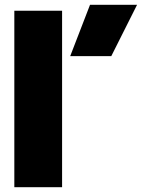

<svg xmlns="http://www.w3.org/2000/svg" viewBox="-20 -784 594 804"><path d="M357 -764H554L446 -549H274ZM40 -739H240V0H40Z"/></svg>

Font: Prompt ExtraBold
Style: Regular
Weight: 800
Designer: Katatrad Team
Foundry: CadsonDemak
Version: Version 1.001